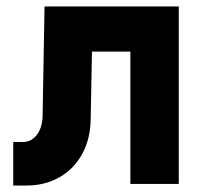

<svg xmlns="http://www.w3.org/2000/svg" viewBox="-20 -570 640 595"><path d="M21 5V-130H51Q77 -130 94 -152Q111 -174 112 -210L118 -550H534V0H384V-410H265L261 -200Q260 -139 234.5 -92.5Q209 -46 164 -20.5Q119 5 61 5Z"/></svg>

Font: JetBrains Mono Extra Bold
Style: Regular
Weight: 800
Monospace: yes
Designer: Philipp Nurullin, Konstantin Bulenkov
Foundry: JetBrains
Version: 2.002